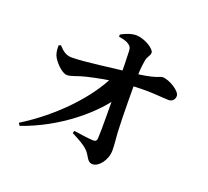

<svg xmlns="http://www.w3.org/2000/svg" viewBox="-138 -967 1277 1179"><g transform="rotate(20 500.0 -378.0)"><path d="M65.4 -44.5 76.5 -28.1C307.4 -107.1 512.3 -275 599.5 -421.8L600.8 -510.1L510.1 -503.9C434.4 -347 266.6 -168.9 65.4 -44.5ZM577.5 40.1C617.1 40.1 663.8 -17.9 663.8 -81.2C663.8 -123.3 657.8 -163.9 655.8 -206.6C651.6 -301.3 650.1 -490.9 651.6 -550.4C652.3 -581.6 655.2 -626.6 661.9 -665.5C667.3 -698.9 684.7 -705.2 684.7 -727.5C684.7 -750.2 618.2 -796.2 557.6 -796.2C525.3 -796.2 484.8 -778.1 462.9 -765.6L463.4 -751.1C484.9 -747.9 509.8 -744.2 529.3 -730.4C545.1 -720.3 550.2 -710.5 550.9 -689.5C553.1 -644.2 554.4 -558.8 554.4 -528.2C556.6 -372.6 558.9 -168.5 555.1 -119.5C554.1 -105.2 545.9 -98.2 531.7 -98.8C499.2 -100.1 451.1 -107.1 403.1 -114.2L397.8 -98.4C441.9 -75.8 478.5 -57.1 506.2 -30.9C538 -1.1 539.3 40.1 577.5 40.1ZM242.7 -420.5C271.2 -420.5 305.1 -439.4 353 -450.5C414.6 -465.1 501.8 -484.1 603.5 -492.1C754.3 -504.9 835.5 -490.1 880.8 -490.1C905.2 -490.1 921 -507.1 921 -530.3C921 -562.8 843.2 -609.7 799.8 -609.7C782.5 -609.7 766.1 -585.5 606.3 -569.6C495.8 -559.1 322.2 -532.3 233.3 -532C197.2 -531.7 173.1 -550.1 145.6 -580.4L132.3 -574.6C132.3 -548.5 134 -530.2 141.2 -511.4C152.9 -481.2 206.6 -420.3 242.7 -420.5Z"/></g></svg>

Font: Source Han Serif TW VF
Style: Regular
Weight: 250
Designer: Ryoko NISHIZUKA 西塚涼子 (kana & ideographs); Frank Grießhammer (Latin, Greek & Cyrillic); Wenlong ZHANG 张文龙 (bopomofo); San
Foundry: Adobe
Version: Version 2.002;hotconv 1.1.0;makeotfexe 2.6.0